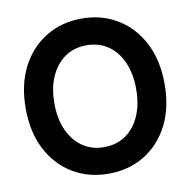

<svg xmlns="http://www.w3.org/2000/svg" viewBox="-82 -800 889 897"><g transform="rotate(-10 363.0 -351.0)"><path d="M363 17Q268 17 193 -28Q118 -73 75.5 -155.5Q33 -238 33 -350Q33 -463 75.5 -545.5Q118 -628 193 -673.5Q268 -719 363 -719Q458 -719 532.5 -673.5Q607 -628 649.5 -545.5Q692 -463 692 -350Q692 -238 649.5 -155.5Q607 -73 532.5 -28Q458 17 363 17ZM363 -109Q423 -109 466.5 -139.5Q510 -170 533.5 -224Q557 -278 557 -350Q557 -423 533.5 -477Q510 -531 466.5 -561.5Q423 -592 363 -592Q304 -592 260.5 -561.5Q217 -531 193 -477Q169 -423 169 -350Q169 -278 193 -224Q217 -170 260.5 -139.5Q304 -109 363 -109Z"/></g></svg>

Font: Zen Kaku Gothic Antique Black
Style: Regular
Weight: 900
Designer: Yoshimichi Ohira
Foundry: Positype
Version: Version 1.001